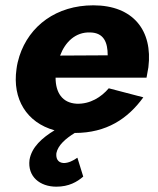

<svg xmlns="http://www.w3.org/2000/svg" viewBox="-20 -490 596 722"><path d="M271 103C257 113 237 124 218 123C197 121 190 106 192 86C198 56 227 31 261 10C381 10 461 -44 519 -124L389 -158C361 -125 319 -98 268 -100C214 -103 189 -142 189 -198H531C534 -213 536 -227 538 -237C555 -375 481 -470 331 -470C192 -470 90 -393 53 -279C48 -263 44 -247 42 -230C26 -118 80 -29 185 0C139 28 99 63 91 111C83 174 130 212 192 212C239 212 270 194 293 174ZM319 -368C371 -367 385 -330 385 -282L206 -281C225 -332 264 -370 319 -368Z"/></svg>

Font: Jost*
Style: Bold Italic
Weight: 700
Italic angle: -10°
Version: Version 3.7